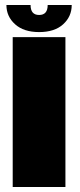

<svg xmlns="http://www.w3.org/2000/svg" viewBox="-20 -743 318 763"><path d="M30.5 0V-595.5H240V0ZM135.5 -615.5Q74.5 -615.5 40 -646.5Q5.5 -677.5 5.5 -723H101.5Q101.5 -683.5 135.5 -683.5Q169.5 -683.5 169.5 -723H265Q265 -677.5 231 -646.5Q197 -615.5 135.5 -615.5Z"/></svg>

Font: Anybody Black
Style: Regular
Weight: 900
Designer: Tyler Finck
Foundry: Etcetera Type Company
Version: Version 1.010; ttfautohint (v1.8.3) -l 8 -r 50 -G 200 -x 14 